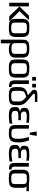

<svg xmlns="http://www.w3.org/2000/svg" viewBox="1875 -2608 941 4731"><g transform="rotate(90 2345.5 -242.5)"><path d="M506 0H380L140 -250L364 -484H477L255 -254ZM138 0H48V-484H138Z M891 -321V-153Q891 -28 803 -3Q757 10 668 10Q602 10 572 6.5Q542 3 507 -14Q445 -42 445 -153V-321Q445 -455 533 -481Q550 -486 563 -489Q576 -492 596.5 -493Q617 -494 625 -494Q633 -494 668 -494Q751 -494 786 -486Q794 -484 803 -481Q835 -471 851 -453.5Q867 -436 879 -402Q891 -369 891 -321ZM799 -140V-336Q799 -402 772 -419Q746 -435 668 -435Q590 -435 564 -419Q537 -402 537 -336V-140Q537 -77 570 -62Q584 -55 600 -52.5Q616 -50 626 -49.5Q636 -49 668 -49Q731 -49 754 -57Q760 -59 766 -62Q799 -77 799 -140Z M1047 -44Q1047 -34 1047.5 13Q1048 60 1048 71V208H958V-336Q958 -459 1048 -483Q1090 -494 1174 -494Q1258 -494 1301 -483Q1335 -474 1353 -458Q1371 -442 1385 -411Q1399 -378 1399 -336V-137Q1399 10 1199 10Q1124 10 1088 -6Q1050 -21 1047 -44ZM1307 -149V-339Q1307 -400 1278 -418Q1249 -435 1176 -435Q1103 -435 1072 -418Q1043 -401 1043 -339V-149Q1043 -92 1073 -73Q1102 -54 1175 -54Q1247 -54 1278 -71Q1307 -88 1307 -149Z M1892 -321V-153Q1892 -28 1804 -3Q1758 10 1669 10Q1603 10 1573 6.5Q1543 3 1508 -14Q1446 -42 1446 -153V-321Q1446 -455 1534 -481Q1551 -486 1564 -489Q1577 -492 1597.5 -493Q1618 -494 1626 -494Q1634 -494 1669 -494Q1752 -494 1787 -486Q1795 -484 1804 -481Q1836 -471 1852 -453.5Q1868 -436 1880 -402Q1892 -369 1892 -321ZM1800 -140V-336Q1800 -402 1773 -419Q1747 -435 1669 -435Q1591 -435 1565 -419Q1538 -402 1538 -336V-140Q1538 -77 1571 -62Q1585 -55 1601 -52.5Q1617 -50 1627 -49.5Q1637 -49 1669 -49Q1732 -49 1755 -57Q1761 -59 1767 -62Q1800 -77 1800 -140Z M2050 -136Q2050 -91 2065 -73.5Q2080 -56 2122 -53V7Q2056 7 2019.5 -7Q1983 -21 1969 -62Q1959 -91 1959 -141V-484H2050ZM1966 -565H1875V-659H1966ZM2136 -565H2046V-659H2136Z M2330 -632Q2308 -632 2298.5 -627.5Q2289 -623 2289 -608Q2289 -598 2302 -585Q2314 -571 2352 -541Q2475 -439 2515 -396Q2569 -327 2572 -253V-153Q2572 -28 2484 -3Q2438 10 2349 10Q2283 10 2253 6.5Q2223 3 2188 -14Q2126 -42 2126 -153V-243Q2126 -365 2194 -407Q2203 -413 2211 -417.5Q2219 -422 2228.5 -426Q2238 -430 2243.5 -432.5Q2249 -435 2261.5 -439Q2274 -443 2278.5 -445Q2283 -447 2299.5 -452Q2316 -457 2323 -459L2327 -461Q2223 -548 2212 -562Q2193 -585 2193 -617Q2193 -661 2227 -677Q2261 -693 2324 -693H2492V-632ZM2480 -140V-237Q2480 -290 2456 -328Q2431 -367 2370 -418H2368Q2317 -403 2293 -394Q2233 -369 2223 -321Q2218 -298 2218 -247V-140Q2218 -77 2251 -62Q2265 -55 2281 -52.5Q2297 -50 2307 -49.5Q2317 -49 2349 -49Q2412 -49 2435 -57Q2441 -59 2447 -62Q2480 -77 2480 -140Z M2713 -131Q2713 -106 2724.5 -90Q2736 -74 2759 -67Q2782 -60 2803 -58Q2824 -56 2856 -56Q2919 -56 3025 -78V-7Q2909 10 2836 10Q2743 10 2690 -10Q2619 -35 2619 -124V-174Q2619 -249 2729 -265V-267Q2691 -273 2664.5 -293Q2638 -313 2638 -346V-385Q2638 -434 2663 -456.5Q2688 -479 2738 -487Q2774 -494 2850 -494Q2930 -494 3005 -485V-420Q2936 -432 2865 -432H2849Q2729 -432 2729 -380V-350Q2729 -322 2749.5 -307Q2770 -292 2793.5 -289Q2817 -286 2854 -286H2942V-224H2837Q2810 -224 2792 -222.5Q2774 -221 2754 -215Q2734 -209 2723.5 -196Q2713 -183 2713 -162Z M3274 10Q3207 10 3172 4.5Q3137 -1 3108 -22Q3080 -42 3070.5 -75Q3061 -108 3061 -166V-484H3151V-165Q3151 -93 3173 -74Q3194 -53 3276 -53Q3315 -53 3332.5 -57.5Q3350 -62 3368 -80Q3388 -100 3394 -138Q3400 -176 3400 -239Q3400 -324 3358 -484H3442Q3467 -407 3478 -359Q3489 -310 3489 -252Q3489 -168 3478 -115Q3467 -62 3434 -33Q3404 -7 3370 1.5Q3336 10 3274 10ZM3299 -506H3249L3220 -676H3328Z M3647 -131Q3647 -106 3658.5 -90Q3670 -74 3693 -67Q3716 -60 3737 -58Q3758 -56 3790 -56Q3853 -56 3959 -78V-7Q3843 10 3770 10Q3677 10 3624 -10Q3553 -35 3553 -124V-174Q3553 -249 3663 -265V-267Q3625 -273 3598.5 -293Q3572 -313 3572 -346V-385Q3572 -434 3597 -456.5Q3622 -479 3672 -487Q3708 -494 3784 -494Q3864 -494 3939 -485V-420Q3870 -432 3799 -432H3783Q3663 -432 3663 -380V-350Q3663 -322 3683.5 -307Q3704 -292 3727.5 -289Q3751 -286 3788 -286H3876V-224H3771Q3744 -224 3726 -222.5Q3708 -221 3688 -215Q3668 -209 3657.5 -196Q3647 -183 3647 -162Z M4086 -136Q4086 -91 4101 -73.5Q4116 -56 4158 -53V7Q4092 7 4055.5 -7Q4019 -21 4005 -62Q3995 -91 3995 -141V-484H4086Z M4385 -494Q4394 -494 4475 -489Q4556 -484 4564 -484H4691V-425H4577Q4608 -391 4608 -319V-153Q4608 -28 4520 -3Q4474 10 4385 10Q4319 10 4289 6.5Q4259 3 4224 -14Q4162 -42 4162 -153V-321Q4162 -455 4250 -481Q4267 -486 4280 -489Q4293 -492 4313.5 -493Q4334 -494 4342 -494Q4350 -494 4385 -494ZM4516 -140V-336Q4516 -402 4489 -419Q4463 -435 4385 -435Q4307 -435 4281 -419Q4254 -402 4254 -336V-140Q4254 -77 4287 -62Q4301 -55 4317 -52.5Q4333 -50 4343 -49.5Q4353 -49 4385 -49Q4448 -49 4471 -57Q4477 -59 4483 -62Q4516 -77 4516 -140Z"/></g></svg>

Font: Gamestation Display
Style: Regular
Weight: 400
Designer: Jonas Hecksher
Foundry: Jonas Hecksher, Playtypeª, e-types AS
Version: Version 1.003